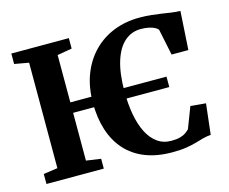

<svg xmlns="http://www.w3.org/2000/svg" viewBox="-105 -899 1257 1056"><g transform="rotate(-15 523.0 -371.0)"><path d="M828.5 -399.5V-340H145.5V-399.5ZM118.5 -68.5V-669L37 -683.5V-743H364.5V-683.5L281 -669V-68L364.5 -56V0H38V-57ZM752.5 11Q664.5 11 598.2 -15.5Q532 -42 488 -91.5Q444 -141 422 -210Q400 -279 400 -364Q400 -454 427.5 -525.5Q455 -597 504.5 -647.5Q554 -698 621 -724.8Q688 -751.5 767.5 -751.5Q805.5 -751.5 836.2 -748.2Q867 -745 893.5 -740.8Q920 -736.5 945 -733Q970 -729.5 996 -728.5L982.5 -509.5H887L856 -659Q850.5 -666.5 838 -673.2Q825.5 -680 805.8 -684.5Q786 -689 758.5 -689Q706.5 -689 667 -655Q627.5 -621 605.8 -552.2Q584 -483.5 584 -379.5Q584 -310 594.8 -250Q605.5 -190 627.5 -145.8Q649.5 -101.5 683.5 -76.5Q717.5 -51.5 763.5 -51.5Q793.5 -51.5 813.5 -57Q833.5 -62.5 846.2 -71.5Q859 -80.5 867.5 -89.5L913.5 -209.5L1000.5 -201.5L980.5 -27Q956.5 -25.5 935.2 -19.5Q914 -13.5 889.8 -6.5Q865.5 0.5 832.8 5.8Q800 11 752.5 11Z"/></g></svg>

Font: Merriweather 36pt ExtraBold
Style: Regular
Weight: 800
Designer: Eben Sorkin
Foundry: Eben Sorkin
Version: Version 2.100